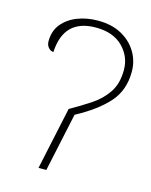

<svg xmlns="http://www.w3.org/2000/svg" viewBox="-89 -606 523 665"><g transform="rotate(15 172.0 -273.0)"><path d="M161 -224Q200 -246 234 -268.5Q268 -291 289.5 -323Q311 -355 311 -404Q311 -452 276.5 -486.5Q242 -521 180 -521Q65 -521 59 -401Q49 -401 41 -410Q33 -419 33 -433Q33 -470 53.5 -495Q74 -520 107.5 -533Q141 -546 181 -546Q230 -546 265 -527Q300 -508 319.5 -476Q339 -444 339 -405Q339 -338 299 -293.5Q259 -249 186 -210L141 0H113Z"/></g></svg>

Font: Noto Serif Thin
Style: Italic
Weight: 100
Italic angle: -12°
Designer: Monotype Design Team
Foundry: Monotype Imaging Inc.
Version: Version 2.014; ttfautohint (v1.8.4.7-5d5b)